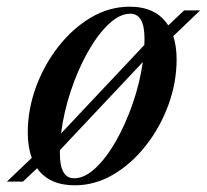

<svg xmlns="http://www.w3.org/2000/svg" viewBox="-56 -543 618 574"><path d="M331.5 -523Q411.5 -523 447 -467L494.5 -512H542.5L462 -435Q472 -404.5 472 -365.5Q472 -296.5 447.5 -229.5Q423 -162.5 380.2 -108Q337.5 -53.5 282.8 -21.2Q228 11 167.5 11Q91 11 55 -40L12.5 0H-35.5L39 -71Q27 -103.5 27 -146.5Q27 -215.5 51.5 -282.5Q76 -349.5 118.8 -404Q161.5 -458.5 216.2 -490.8Q271 -523 331.5 -523ZM333.5 -502Q301.5 -502 268.2 -470.2Q235 -438.5 205.8 -386.2Q176.5 -334 155.5 -270.5Q134.5 -207 126.5 -144L375.5 -408.5Q376 -418 376 -428Q376 -502 333.5 -502ZM165.5 -10Q197 -10 229.5 -40.5Q262 -71 290.8 -121.5Q319.5 -172 340.8 -233.5Q362 -295 371 -357.5L123 -94Q123 -89 123 -84Q123 -10 165.5 -10Z"/></svg>

Font: Newsreader Display Medium
Style: Italic
Weight: 500
Italic angle: -17°
Designer: Hugues Gentile
Foundry: Production Type
Version: Version 1.001